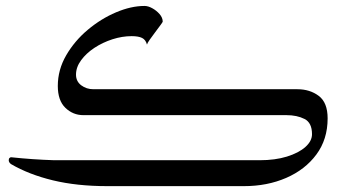

<svg xmlns="http://www.w3.org/2000/svg" viewBox="-20 -635 1188 655"><path d="M1097.7 -231Q1097.7 -159.7 1059.3 -107.9Q1021 -56.2 956.3 -28.1Q891.6 0 812 0H346.2Q242.2 0 160.4 -19.8Q78.6 -39.6 17.6 -75.2Q9.8 -81.1 9.8 -88.4Q9.8 -93.8 12.7 -96.2Q15.6 -98.6 17.6 -98.6Q89.8 -90.8 165 -88.4H865.7Q918.5 -88.4 958.7 -100.8Q999 -113.3 1021.7 -133.5Q1044.4 -153.8 1044.4 -177.2Q1044.4 -216.3 1018.8 -229.2Q993.2 -242.2 957 -242.2H264.2Q229 -242.2 203.1 -267.1Q177.2 -292 177.2 -341.8Q177.2 -397 205.8 -446.3Q234.4 -495.6 279.5 -533.4Q324.7 -571.3 376 -593Q427.2 -614.7 473.1 -614.7Q485.4 -614.7 499.5 -606.9Q513.7 -599.1 524.2 -587.2Q534.7 -575.2 535.2 -561.5Q535.2 -559.6 527.3 -549.1Q519.5 -538.6 509.3 -524.9Q499 -511.2 490.7 -499.5Q482.4 -487.8 481.4 -482.9Q477.1 -499.5 464.6 -505.6Q452.1 -511.7 429.2 -511.7Q397 -511.7 363.5 -501Q330.1 -490.2 302 -471.7Q273.9 -453.1 256.6 -429.4Q239.3 -405.8 239.3 -380.4Q239.3 -357.4 257.1 -344Q274.9 -330.6 298.8 -330.6H994.6Q1037.1 -330.6 1067.4 -307.9Q1097.7 -285.2 1097.7 -231Z"/></svg>

Font: Scheherazade New
Style: Regular
Weight: 400
Designer: SIL International
Foundry: SIL International
Version: Version 4.000